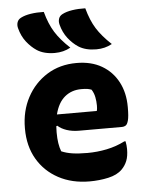

<svg xmlns="http://www.w3.org/2000/svg" viewBox="-57 -860 713 922"><g transform="rotate(-5 300.0 -399.0)"><path d="M189 -814Q205 -755 230 -715Q255 -675 301 -632Q267 -613 225 -613Q173 -613 139 -635Q113 -652 91 -680Q69 -708 59 -747Q55 -762 59.5 -775.5Q64 -789 78 -796Q97 -806 126 -810.5Q155 -815 189 -814ZM389 -814Q405 -755 430 -715Q455 -675 501 -632Q467 -613 425 -613Q373 -613 339 -635Q313 -652 291 -680Q269 -708 259 -747Q255 -762 259.5 -775.5Q264 -789 278 -796Q297 -806 326 -810.5Q355 -815 389 -814ZM324 -556Q395 -556 445.5 -526.5Q496 -497 523.5 -445Q551 -393 551 -325V-320Q551 -279 546 -260Q541 -241 533 -236Q525 -231 516 -231H308Q275 -231 248.5 -240Q222 -249 206 -264L201 -262Q200 -249 200 -234V-231Q200 -203 203.5 -180.5Q207 -158 214 -140Q237 -130 266.5 -125.5Q296 -121 339 -121Q386 -121 432.5 -130.5Q479 -140 520 -161H526Q528 -151 529 -141.5Q530 -132 530 -123Q530 -89 521 -66.5Q512 -44 495 -27Q471 -3 428 6.5Q385 16 338 16Q253 16 188 -19Q123 -54 86.5 -116.5Q50 -179 50 -263V-266Q50 -348 85 -413.5Q120 -479 181.5 -517.5Q243 -556 324 -556ZM336 -429Q289 -429 256 -401.5Q223 -374 209 -318H401Q403 -324 403.5 -331.5Q404 -339 404 -344Q404 -364 400 -384.5Q396 -405 385 -422Q374 -426 364.5 -427.5Q355 -429 336 -429Z"/></g></svg>

Font: Recursive Sn Csl St XBd
Style: Regular
Weight: 800
Version: Version 1.085;hotconv 1.1.0;makeotfexe 2.6.0; ttfautohint (v